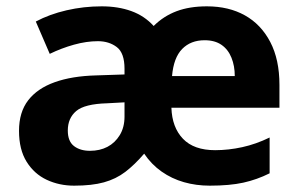

<svg xmlns="http://www.w3.org/2000/svg" viewBox="-20 -576 947 606"><path d="M633 -556Q702 -556 753 -527.5Q804 -499 833 -443.5Q862 -388 862 -308V-236H521Q523 -174 557.5 -138Q592 -102 659 -102Q701 -102 744.5 -111.5Q788 -121 831 -142V-29Q791 -9 748 0.5Q705 10 642 10Q599 10 560.5 -1Q522 -12 490 -34.5Q458 -57 435 -91Q405 -56 375.5 -33.5Q346 -11 308 -0.5Q270 10 214 10Q167 10 127.5 -8.5Q88 -27 64 -65.5Q40 -104 40 -163Q40 -222 69 -259.5Q98 -297 152.5 -316.5Q207 -336 283 -338L373 -341V-359Q373 -409 348.5 -427.5Q324 -446 289 -446Q253 -446 213.5 -435Q174 -424 137 -406L93 -508Q136 -531 190 -543.5Q244 -556 301 -556Q353 -556 394.5 -541Q436 -526 465 -494Q496 -525 537 -540.5Q578 -556 633 -556ZM318 -250Q247 -248 220.5 -225.5Q194 -203 194 -164Q194 -130 213.5 -115Q233 -100 264 -100Q295 -100 319 -112.5Q343 -125 358 -149.5Q373 -174 373 -208V-253ZM626 -449Q582 -449 555 -421.5Q528 -394 523 -336H721Q721 -368 710.5 -394Q700 -420 679 -434.5Q658 -449 626 -449Z"/></svg>

Font: Noto Sans Lao Looped
Style: Bold
Weight: 700
Designer: Mark Frömberg, Ben Mitchell
Foundry: The Fontpad Ltd
Version: Version 1.001